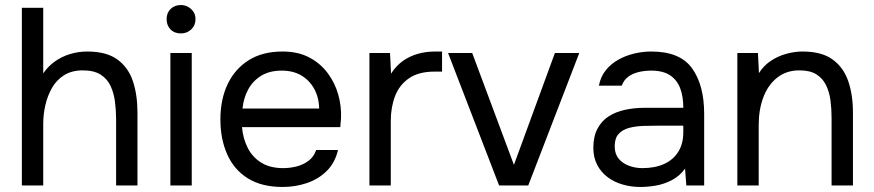

<svg xmlns="http://www.w3.org/2000/svg" viewBox="-20 -738 3478 764"><path d="M67 0V-707H152V-446Q171 -474 198.5 -493.5Q226 -513 259 -523Q292 -533 327 -533Q404 -533 447.5 -501Q491 -469 509 -414.5Q527 -360 527 -290V0H442V-264Q442 -299 437.5 -333.5Q433 -368 420 -396Q407 -424 380.5 -441Q354 -458 309 -458Q266 -458 235.5 -439Q205 -420 187 -388.5Q169 -357 160.5 -319.5Q152 -282 152 -246V0Z M658 0V-527H743V0ZM700 -605Q674 -605 658.5 -621Q643 -637 643 -662Q643 -687 659 -702.5Q675 -718 700 -718Q723 -718 740.5 -702Q758 -686 758 -662Q758 -637 741 -621Q724 -605 700 -605Z M1105 6Q1021 6 966 -28.5Q911 -63 884 -124Q857 -185 857 -263Q857 -342 885.5 -402.5Q914 -463 969 -498Q1024 -533 1104 -533Q1166 -533 1210.5 -509.5Q1255 -486 1284 -447Q1313 -408 1326 -361.5Q1339 -315 1337 -268Q1336 -259 1335.5 -250Q1335 -241 1334 -232H943Q947 -186 966 -149Q985 -112 1020 -90.5Q1055 -69 1107 -69Q1133 -69 1159.5 -75.5Q1186 -82 1207.5 -98Q1229 -114 1238 -141H1325Q1313 -90 1280 -57.5Q1247 -25 1201 -9.5Q1155 6 1105 6ZM945 -306H1250Q1249 -351 1230 -385Q1211 -419 1178.5 -438Q1146 -457 1101 -457Q1052 -457 1018.5 -436Q985 -415 967 -381Q949 -347 945 -306Z M1450 0V-527H1532L1536 -445Q1556 -476 1582.5 -495Q1609 -514 1641.5 -523.5Q1674 -533 1712 -533Q1719 -533 1725.5 -533Q1732 -533 1739 -533V-453H1708Q1646 -453 1607.5 -426.5Q1569 -400 1552 -355.5Q1535 -311 1535 -257V0Z M1966 0 1763 -527H1859L2025 -82L2188 -527H2285L2082 0Z M2528 6Q2492 6 2458.5 -3.5Q2425 -13 2398.5 -32.5Q2372 -52 2356.5 -81.5Q2341 -111 2341 -150Q2341 -195 2357.5 -226Q2374 -257 2402 -275Q2430 -293 2467 -301Q2504 -309 2544 -309H2699Q2699 -354 2686.5 -387Q2674 -420 2646 -438.5Q2618 -457 2572 -457Q2544 -457 2520 -451Q2496 -445 2479 -432Q2462 -419 2454 -397H2363Q2370 -433 2390.5 -458.5Q2411 -484 2440.5 -500.5Q2470 -517 2504 -525Q2538 -533 2572 -533Q2686 -533 2734 -466Q2782 -399 2782 -285V0H2711L2706 -67Q2684 -37 2653 -21Q2622 -5 2589.5 0.5Q2557 6 2528 6ZM2536 -69Q2586 -69 2622.5 -85.5Q2659 -102 2679 -134Q2699 -166 2699 -212V-238H2606Q2573 -238 2541 -237Q2509 -236 2483 -229Q2457 -222 2441.5 -205Q2426 -188 2426 -156Q2426 -126 2441.5 -107Q2457 -88 2482.5 -78.5Q2508 -69 2536 -69Z M2914 0V-527H2996L3000 -447Q3018 -476 3046 -495Q3074 -514 3107.5 -523.5Q3141 -533 3173 -533Q3250 -533 3293.5 -501Q3337 -469 3355.5 -414.5Q3374 -360 3374 -291V0H3289V-268Q3289 -305 3284.5 -339Q3280 -373 3266.5 -400Q3253 -427 3228 -442.5Q3203 -458 3161 -458Q3109 -458 3072.5 -429Q3036 -400 3017.5 -351Q2999 -302 2999 -241V0Z"/></svg>

Font: Onest
Style: Regular
Weight: 400
Designer: Dmitri Voloshin, Andrey Kudryavtsev
Foundry: Dmitri Voloshin, Andrey Kudryavtsev
Version: Version 1.000;gftools[0.9.33]